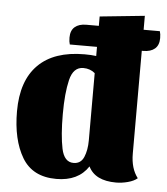

<svg xmlns="http://www.w3.org/2000/svg" viewBox="-53 -767 728 837"><g transform="rotate(5 311.0 -349.0)"><path d="M547 -567V-117Q547 -52 578 -12Q563 1 536.5 8Q510 15 485 15Q393 15 364 -45Q320 22 224 22Q120 22 74 -55.5Q28 -133 28 -257Q28 -391 97.5 -460.5Q167 -530 300 -530Q330 -530 351 -527V-567H232Q228 -579 228 -597Q228 -628 246 -643.5Q264 -659 296 -659H351V-700L547 -720V-659H618Q622 -647 622 -629Q622 -598 604 -582.5Q586 -567 553 -567ZM351 -452Q330 -470 300 -470Q256 -470 242 -412Q228 -354 228 -262Q228 -169 240 -111.5Q252 -54 293 -54Q325 -54 338 -84.5Q351 -115 351 -158Z"/></g></svg>

Font: Sansita ExtraBold
Style: Regular
Weight: 800
Designer: Pablo Cosgaya
Foundry: Omnibus-Type
Version: Version 1.006